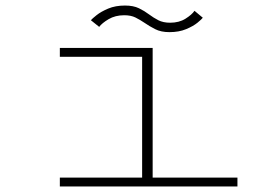

<svg xmlns="http://www.w3.org/2000/svg" viewBox="-20 -673 940 693"><path d="M196 0V-32H493V-468H196V-500H531V-32H837V0ZM591.5 -557Q561 -557 540 -567.8Q519 -578.5 501 -591Q485.5 -601.5 469 -609.8Q452.5 -618 428.5 -618Q396 -618 372 -603.8Q348 -589.5 338 -576L308 -600Q312.5 -605.5 328.5 -618.2Q344.5 -631 370.5 -642Q396.5 -653 431 -653Q461.5 -653 481.5 -643.2Q501.5 -633.5 518 -621Q534 -609 551.5 -600Q569 -591 594 -591Q626.5 -591 649.5 -605.5Q672.5 -620 682 -634L712 -609Q708.5 -604 693 -591.2Q677.5 -578.5 651.8 -567.8Q626 -557 591.5 -557Z"/></svg>

Font: Trispace Expanded Thin
Style: Regular
Weight: 100
Width: 7
Designer: Tyler Finck
Foundry: Etcetera Type Company
Version: Version 1.210; ttfautohint (v1.8.3)